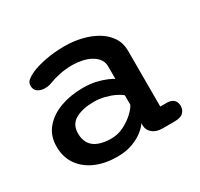

<svg xmlns="http://www.w3.org/2000/svg" viewBox="-112 -630 816 782"><g transform="rotate(-30 296.0 -239.0)"><path d="M451 2.5Q421 2.5 403.5 -12.2Q386 -27 386 -48.5V-59.5Q378.5 -46.5 358.5 -30Q338.5 -13.5 307.2 -1.5Q276 10.5 233.5 10.5Q178 10.5 134 -8.2Q90 -27 64.5 -62.8Q39 -98.5 39 -149Q39 -199 67.5 -233.2Q96 -267.5 144.2 -285.2Q192.5 -303 252 -303Q284 -303 311 -296.8Q338 -290.5 357.2 -282.2Q376.5 -274 384.5 -268.5V-328Q384.5 -347 373.8 -361.5Q363 -376 345.2 -385.8Q327.5 -395.5 305.2 -400.2Q283 -405 260 -405Q228.5 -405 199.2 -398.8Q170 -392.5 148.5 -384Q140 -380.5 132 -379.5Q124 -378.5 118 -378.5Q98 -378.5 84.5 -388Q71 -397.5 71 -416Q71 -432.5 83.5 -442.2Q96 -452 113 -459.5Q139 -471 180.5 -479.2Q222 -487.5 272 -487.5Q312.5 -487.5 350.8 -478.2Q389 -469 419.8 -450.8Q450.5 -432.5 468.5 -405.2Q486.5 -378 486.5 -342V-79.5H516.5Q538 -79.5 549 -69.2Q560 -59 560 -40Q560 -21.5 547.5 -9.5Q535 2.5 505 2.5ZM384.5 -191Q376 -199.5 356.8 -209Q337.5 -218.5 312.2 -225Q287 -231.5 260.5 -231.5Q208.5 -231.5 175 -213Q141.5 -194.5 141.5 -151.5Q141.5 -121 155 -102Q168.5 -83 193 -74.5Q217.5 -66 250 -66Q281 -66 308.8 -80Q336.5 -94 356.8 -112.8Q377 -131.5 384.5 -146.5Z"/></g></svg>

Font: Sono Medium
Style: Regular
Weight: 500
Designer: Tyler Finck
Foundry: Tyler Finck
Version: Version 2.112